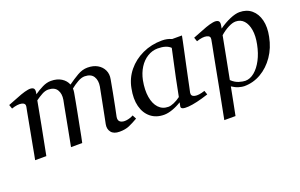

<svg xmlns="http://www.w3.org/2000/svg" viewBox="-86 -874 2237 1433"><g transform="rotate(-20 1032.0 -157.5)"><path d="M64 0Q67 -12 72.5 -43.5Q78 -75 86 -117Q94 -159 102.5 -204.5Q111 -250 118.5 -290.5Q126 -331 131.5 -360Q137 -389 139 -398Q144 -424 114 -431Q84 -438 34 -421L23 -453Q43 -460 73 -472.5Q103 -485 135 -496.5Q167 -508 193.5 -512.5Q220 -517 234.5 -508Q249 -499 243 -469Q242 -464 241 -459Q274 -482 308.5 -499Q343 -516 376 -516Q425 -516 458.5 -495Q492 -474 505 -440Q545 -469 585.5 -492.5Q626 -516 666 -516Q713 -516 745.5 -497Q778 -478 793 -446Q808 -414 800 -374Q792 -328 781.5 -273.5Q771 -219 761.5 -171Q752 -123 746 -96Q741 -66 759.5 -54.5Q778 -43 807.5 -47Q837 -51 862 -65L878 -34Q840 -12 808 2Q776 16 730 16Q684 16 664 -9.5Q644 -35 651 -72Q654 -87 660 -116.5Q666 -146 673 -182.5Q680 -219 687 -254Q694 -289 699 -315.5Q704 -342 706 -351Q714 -398 694.5 -429.5Q675 -461 625 -462Q599 -462 569 -445Q539 -428 512 -406Q513 -390 510 -374Q505 -346 497.5 -305Q490 -264 481 -218Q472 -172 463.5 -128Q455 -84 448.5 -50Q442 -16 438 0H349Q352 -15 359 -52Q366 -89 375 -136Q384 -183 392.5 -228.5Q401 -274 407.5 -308Q414 -342 416 -351Q424 -398 404.5 -429.5Q385 -461 335 -462Q311 -462 284.5 -447.5Q258 -433 232 -414Q218 -336 197 -227Q176 -118 153 0Z M1208 -471Q1165 -471 1126.5 -447.5Q1088 -424 1061.5 -382Q1035 -340 1024 -286Q1010 -212 1019.5 -155Q1029 -98 1059 -66Q1089 -34 1136 -34Q1154 -34 1180 -45Q1206 -56 1233 -76Q1247 -150 1261.5 -219Q1276 -288 1288.5 -344.5Q1301 -401 1309 -439Q1277 -471 1208 -471ZM1086 11Q1023 11 980.5 -23.5Q938 -58 922.5 -118.5Q907 -179 923 -258Q937 -334 984.5 -392Q1032 -450 1103 -483Q1174 -516 1258 -516Q1300 -516 1334 -500H1412Q1410 -488 1403 -455Q1396 -422 1386.5 -377Q1377 -332 1366.5 -283.5Q1356 -235 1347 -191Q1338 -147 1331.5 -116.5Q1325 -86 1323 -77Q1319 -50 1348 -43.5Q1377 -37 1428 -54L1439 -22Q1338 11 1276.5 15.5Q1215 20 1219 -6Q1222 -21 1225 -37Q1190 -15 1153 -2Q1116 11 1086 11Z M1493 202Q1495 191 1502 155.5Q1509 120 1519 68Q1529 16 1540.5 -43.5Q1552 -103 1563 -162.5Q1574 -222 1584 -272.5Q1594 -323 1600.5 -357Q1607 -391 1608 -398Q1613 -424 1583 -431Q1553 -438 1503 -421L1492 -453Q1512 -460 1542 -472.5Q1572 -485 1604 -496.5Q1636 -508 1662.5 -512.5Q1689 -517 1703.5 -508Q1718 -499 1712 -469Q1710 -460 1708 -447Q1753 -479 1797.5 -498Q1842 -517 1874 -517Q1931 -517 1969 -485Q2007 -453 2021 -397Q2035 -341 2020 -268Q2004 -185 1960 -121Q1916 -57 1854 -21Q1792 15 1720 15Q1704 15 1678 7.5Q1652 0 1625 -18Q1613 44 1602 101Q1591 158 1582 202ZM1823 -461Q1798 -461 1764 -443.5Q1730 -426 1698 -398Q1686 -335 1669 -246Q1652 -157 1634 -65Q1662 -38 1692.5 -29Q1723 -20 1742 -20Q1780 -20 1815 -49Q1850 -78 1876.5 -128.5Q1903 -179 1916 -245Q1929 -309 1921 -357.5Q1913 -406 1888 -433.5Q1863 -461 1823 -461Z"/></g></svg>

Font: Wittgenstein-Italic Regular
Style: Italic
Weight: 400
Italic angle: -11°
Designer: Jörg Drees
Foundry: Jörg Drees
Version: Version 1.000; ttfautohint (v1.8.4.7-5d5b)